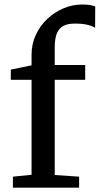

<svg xmlns="http://www.w3.org/2000/svg" viewBox="-20 -850 452 870"><path d="M38.5 0.5V-49.5L123 -58V-488.5H29V-534.5L123 -554V-602.5Q123 -650 142 -691.2Q161 -732.5 193.5 -763.5Q226 -794.5 267 -812Q308 -829.5 352 -829.5Q376.5 -829.5 389.8 -826.8Q403 -824 411.5 -821L411 -723.5Q402 -731 377.8 -737.2Q353.5 -743.5 320 -743Q288 -743.5 267.8 -733Q247.5 -722.5 237.8 -699Q228 -675.5 228 -635V-555.5H366V-488.5H228V-57L338.5 -49.5V0.5Z"/></svg>

Font: Merriweather Light 18pt
Style: Regular
Weight: 400
Version: Version 2.100